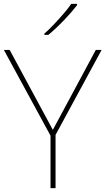

<svg xmlns="http://www.w3.org/2000/svg" viewBox="-20 -972 545 992"><path d="M253 -301 475 -714H505L267 -275V0H241V-271L0 -714H30ZM378 -945Q352 -911 311 -868Q270 -825 230 -792H209V-798Q232 -818 258.5 -846Q285 -874 309.5 -902.5Q334 -931 348 -952H378Z"/></svg>

Font: Noto Sans Syriac Western Thin
Style: Regular
Weight: 100
Designer: Patrick Giasson and the Monotype Design Team
Foundry: Monotype Imaging Inc.
Version: Version 3.000; ttfautohint (v1.8.4.7-5d5b)